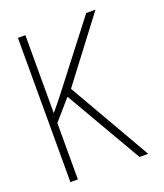

<svg xmlns="http://www.w3.org/2000/svg" viewBox="-133 -804 765 893"><g transform="rotate(-20 250.0 -357.0)"><path d="M61 0H98V-279L184 -378L403 0H446L212 -407L445 -714H399L165 -411C137 -375 120 -354 98 -328V-714H61Z"/></g></svg>

Font: Noto Sans Mono ExtraCondensed ExtraLight
Style: Regular
Weight: 200
Width: 2
Designer: Monotype Design Team
Foundry: Monotype Imaging Inc.
Version: Version 2.014